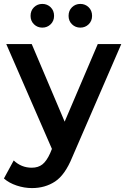

<svg xmlns="http://www.w3.org/2000/svg" viewBox="-37 -759 639 980"><path d="M126 201Q87 201 48 188Q9 175 -17 152L33 60Q72 97 125 97Q158 97 179.5 80Q201 63 219 23L228 1L-5 -534H125L293 -138L462 -534H582L332 43Q295 134 244 167.5Q193 201 126 201ZM373 -618Q348 -618 330.5 -635Q313 -652 313 -678Q313 -705 330.5 -722Q348 -739 373 -739Q398 -739 415.5 -722Q433 -705 433 -678Q433 -652 415.5 -635Q398 -618 373 -618ZM179 -618Q154 -618 136.5 -635Q119 -652 119 -678Q119 -705 136.5 -722Q154 -739 179 -739Q204 -739 221.5 -722Q239 -705 239 -678Q239 -652 221.5 -635Q204 -618 179 -618Z"/></svg>

Font: Montserrat SemiBold
Style: Regular
Weight: 600
Designer: Julieta Ulanovsky
Foundry: Julieta Ulanovsky
Version: Version 9.000; ttfautohint (v1.8.4.7-5d5b)